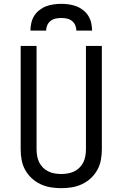

<svg xmlns="http://www.w3.org/2000/svg" viewBox="-20 -975 640 1003"><path d="M300 8Q272 8 244.5 3.5Q217 -1 191.5 -13Q166 -25 145.5 -44Q125 -63 111.5 -87.5Q98 -112 93 -139.5Q88 -167 88 -195V-735H171V-195Q171 -178 174 -160.5Q177 -143 184.5 -127.5Q192 -112 204.5 -99.5Q217 -87 232.5 -79.5Q248 -72 265.5 -69Q283 -66 300 -66Q317 -66 334.5 -69Q352 -72 367.5 -79.5Q383 -87 395.5 -99.5Q408 -112 415.5 -127.5Q423 -143 426 -160.5Q429 -178 429 -195V-735H512V-195Q512 -167 507 -139.5Q502 -112 488.5 -87.5Q475 -63 454.5 -44Q434 -25 408.5 -13Q383 -1 355.5 3.5Q328 8 300 8ZM139 -815Q139 -835 143.5 -855Q148 -875 158.5 -892Q169 -909 185.5 -922Q202 -935 220.5 -942Q239 -949 259.5 -952Q280 -955 300 -955Q320 -955 340.5 -952Q361 -949 379.5 -942Q398 -935 414.5 -922Q431 -909 441.5 -892Q452 -875 456.5 -855Q461 -835 461 -815H379Q379 -830 373 -843.5Q367 -857 355.5 -866Q344 -875 329.5 -878Q315 -881 300 -881Q285 -881 270.5 -878Q256 -875 244.5 -866Q233 -857 227 -843.5Q221 -830 221 -815Z"/></svg>

Font: Iosevka Mono
Style: Regular
Weight: 400
Designer: Belleve Invis
Foundry: Belleve Invis
Version: Version 11.1.1